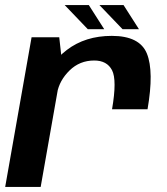

<svg xmlns="http://www.w3.org/2000/svg" viewBox="-30 -740 662 760"><path d="M413.5 -307.5H554Q580 -457.5 551.5 -527.8Q523 -598 412.5 -598Q307.5 -598 234.5 -542.2Q161.5 -486.5 147 -405.5L196 -371.5Q205 -421.5 245.2 -461Q285.5 -500.5 343 -500.5Q393.5 -500.5 413.5 -462Q433.5 -423.5 413.5 -307.5ZM-9.5 0H131L216.5 -485L204.5 -592.5H95ZM455 -624.5H520L459 -720H363.5ZM317.5 -624.5H382.5L321.5 -720H226Z"/></svg>

Font: Anybody Thin SemiBold
Style: Italic
Weight: 600
Italic angle: -10°
Version: Version 1.113;gftools[0.9.25]